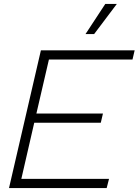

<svg xmlns="http://www.w3.org/2000/svg" viewBox="-20 -961 708 981"><path d="M518 -941H577L461 -787H417ZM26 0 189 -704H668L657 -657H230L166 -381H506L495 -334H155L89 -47H537L525 0Z"/></svg>

Font: Prodigy Sans Light
Style: Italic
Weight: 300
Italic angle: -13°
Designer: Wei Huang
Foundry: Wei Huang
Version: Version 1.003; ttfautohint (v1.8.3)